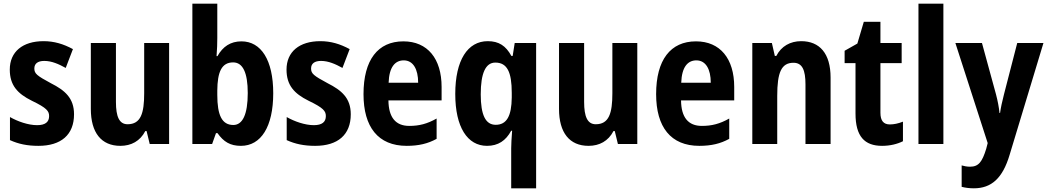

<svg xmlns="http://www.w3.org/2000/svg" viewBox="-20 -780 5675 1040"><path d="M381 -161C381 -249 331 -291 256 -329C180 -370 166 -381 166 -409C166 -435 184 -450 220 -450C260 -450 298 -433 336 -412L375 -514C323 -542 273 -557 216 -557C103 -557 33 -500 33 -403C33 -319 74 -273 153 -234C234 -195 246 -178 246 -151C246 -119 225 -102 181 -102C133 -102 76 -122 34 -146V-21C80 0 128 10 188 10C311 10 381 -50 381 -161Z M896 -547H761V-275C761 -167 743 -107 671 -107C626 -107 608 -148 608 -228V-547H472V-190C472 -61 529 10 632 10C691 10 739 -16 767 -70H774L791 0H896Z M1157 -574V-760H1022V0H1129L1150 -59H1158C1191 -12 1227 10 1285 10C1394 10 1460 -94 1460 -275C1460 -455 1394 -556 1288 -556C1229 -556 1187 -528 1158 -476H1153C1156 -512 1157 -547 1157 -574ZM1243 -442C1295 -442 1322 -387 1322 -276C1322 -160 1294 -103 1244 -103C1182 -103 1157 -156 1157 -266V-290C1158 -388 1179 -442 1243 -442Z M1880 -161C1880 -249 1830 -291 1755 -329C1679 -370 1665 -381 1665 -409C1665 -435 1683 -450 1719 -450C1759 -450 1797 -433 1835 -412L1874 -514C1822 -542 1772 -557 1715 -557C1602 -557 1532 -500 1532 -403C1532 -319 1573 -273 1652 -234C1733 -195 1745 -178 1745 -151C1745 -119 1724 -102 1680 -102C1632 -102 1575 -122 1533 -146V-21C1579 0 1627 10 1687 10C1810 10 1880 -50 1880 -161Z M2165 -556C2027 -556 1949 -456 1949 -270C1949 -92 2028 10 2183 10C2248 10 2298 -2 2345 -28V-138C2294 -109 2250 -98 2197 -98C2123 -98 2085 -144 2084 -236H2372V-309C2372 -462 2296 -556 2165 -556ZM2167 -453C2218 -453 2245 -405 2245 -332H2085C2088 -417 2120 -453 2167 -453Z M2749 23V240H2884V-547H2768L2757 -477H2750C2720 -532 2682 -557 2622 -557C2513 -557 2446 -454 2446 -271C2446 -91 2512 10 2618 10C2678 10 2720 -18 2749 -72H2754C2751 -31 2749 0 2749 23ZM2665 -104C2610 -104 2584 -157 2584 -269C2584 -383 2610 -441 2663 -441C2727 -441 2752 -390 2752 -277V-252C2751 -152 2725 -104 2665 -104Z M3432 -547H3297V-275C3297 -167 3279 -107 3207 -107C3162 -107 3144 -148 3144 -228V-547H3008V-190C3008 -61 3065 10 3168 10C3227 10 3275 -16 3303 -70H3310L3327 0H3432Z M3750 -556C3612 -556 3534 -456 3534 -270C3534 -92 3613 10 3768 10C3833 10 3883 -2 3930 -28V-138C3879 -109 3835 -98 3782 -98C3708 -98 3670 -144 3669 -236H3957V-309C3957 -462 3881 -556 3750 -556ZM3752 -453C3803 -453 3830 -405 3830 -332H3670C3673 -417 3705 -453 3752 -453Z M4320 -557C4261 -557 4212 -530 4185 -477H4177L4161 -547H4055V0H4190V-261C4190 -387 4212 -440 4278 -440C4326 -440 4343 -400 4343 -323V0H4479V-360C4479 -491 4419 -557 4320 -557Z M4800 -106C4766 -106 4749 -126 4749 -169V-438H4864V-547H4749V-662H4659L4624 -544L4555 -505V-438H4614V-165C4614 -41 4663 10 4758 10C4802 10 4841 0 4871 -15V-121C4846 -111 4822 -106 4800 -106Z M5090 0V-760H4955V0Z M5155 -547 5330 -5 5322 26C5300 97 5281 123 5234 123C5219 123 5202 120 5189 116V232C5209 237 5230 240 5255 240C5350 240 5411 186 5449 58L5632 -547H5490L5418 -268C5408 -229 5401 -197 5397 -168H5394C5391 -199 5384 -235 5375 -269L5299 -547Z"/></svg>

Font: Noto Sans Devanagari UI Condensed
Style: Bold
Weight: 700
Width: 3
Designer: Jelle Bosma - Monotype Design Team
Foundry: Monotype Imaging Inc.
Version: Version 2.004